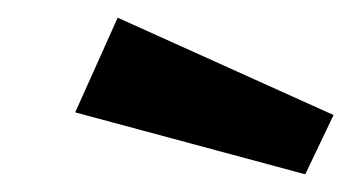

<svg xmlns="http://www.w3.org/2000/svg" viewBox="-20 -756 397 217"><path d="M113 -736 65 -629 325 -559 357 -626Z"/></svg>

Font: United Sans ExtraBold
Style: Italic
Weight: 800
Italic angle: -8°
Designer: Pablo Impallari, Rodrigo Fuenzalida (Modified by Dan O. Williams)
Version: Version 1.000;PS 001.000;hotconv 1.0.88;makeotf.lib2.5.64775